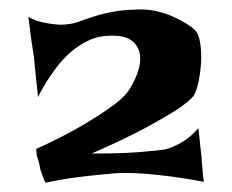

<svg xmlns="http://www.w3.org/2000/svg" viewBox="-20 -688 491 406"><path d="M40 -652.3Q53.7 -644.5 68.8 -641.1Q84 -637.7 95.7 -636.7Q109.4 -634.8 122.1 -636.7Q134.8 -637.7 147.9 -642.6Q161.1 -647.5 179.2 -653.3Q197.3 -659.2 221.7 -663.6Q246.1 -668 280.3 -668Q294.9 -668 312 -664.1Q329.1 -660.2 344.7 -653.3Q360.4 -646.5 373 -638.7Q385.7 -630.9 393.6 -623Q400.4 -615.2 403.3 -597.2Q406.2 -579.1 405.3 -558.6Q404.3 -538.1 400.4 -518.1Q396.5 -498 389.6 -485.4Q380.9 -474.6 355.5 -457Q333 -442.4 290 -418.9Q247.1 -395.5 173.8 -363.3Q217.8 -363.3 247.1 -364.7Q276.4 -366.2 294.9 -368.2Q316.4 -370.1 329.1 -372.1Q340.8 -375 352.5 -380.9Q363.3 -385.7 375.5 -394.5Q387.7 -403.3 399.4 -417Q401.4 -402.3 402.3 -391.1Q403.3 -379.9 404.3 -372.1Q405.3 -362.3 406.2 -355.5Q406.2 -348.6 407.2 -340.8Q408.2 -333 408.7 -323.7Q409.2 -314.5 411.1 -303.7Q374 -310.5 343.8 -314.5Q313.5 -318.4 291 -320.3Q265.6 -322.3 245.1 -322.3Q224.6 -322.3 199.2 -319.3Q176.8 -317.4 145.5 -313.5Q114.3 -309.6 76.2 -301.8Q73.2 -307.6 70.8 -314Q68.4 -320.3 66.4 -326.2Q64.5 -332 63.5 -338.9Q62.5 -344.7 60.5 -350.6Q58.6 -355.5 57.6 -361.8Q56.6 -368.2 56.6 -373Q116.2 -400.4 153.3 -422.4Q190.4 -444.3 211.9 -460Q237.3 -477.5 249 -492.2Q261.7 -509.8 270 -531.7Q278.3 -553.7 275.9 -572.3Q273.4 -590.8 257.8 -602.5Q242.2 -614.3 208 -612.3Q185.5 -611.3 165.5 -601.6Q145.5 -591.8 129.4 -577.6Q113.3 -563.5 100.6 -546.9Q87.9 -530.3 79.1 -516.1Q70.3 -502 65.4 -492.7Q60.5 -483.4 60.5 -482.4Q60.5 -481.4 59.6 -490.7Q58.6 -500 57.1 -513.7Q55.7 -527.3 54.2 -542Q52.7 -556.6 51.8 -566.4L48.8 -586.9Q46.9 -597.7 44.9 -613.8Q43 -629.9 40 -652.3Z"/></svg>

Font: Irish Grover
Style: Regular
Weight: 400
Designer: Squid
Foundry: Font Diner, Inc DBA Sideshow
Version: Version 1.001